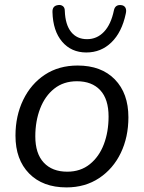

<svg xmlns="http://www.w3.org/2000/svg" viewBox="-20 -766 596 794"><path d="M255 9Q157 9 100.5 -48.5Q44 -106 44 -205Q44 -287 76 -353Q108 -419 165.5 -457Q223 -495 301 -495Q399 -495 455 -437.5Q511 -380 511 -281Q511 -199 479.5 -133.5Q448 -68 390 -29.5Q332 9 255 9ZM258 -56Q313 -56 351.5 -87Q390 -118 409.5 -169.5Q429 -221 429 -284Q429 -356 394.5 -393Q360 -430 298 -430Q243 -430 204.5 -399.5Q166 -369 146 -317Q126 -265 126 -202Q126 -131 161 -93.5Q196 -56 258 -56ZM337 -549Q275 -549 237 -593.5Q199 -638 197 -716Q196 -742 220 -745Q231 -747 239.5 -741Q248 -735 248 -721Q250 -664 274 -634Q298 -604 340 -604Q381 -604 410 -634.5Q439 -665 451 -723Q456 -747 480 -745Q493 -744 498.5 -734.5Q504 -725 500 -709Q484 -633 441 -591Q398 -549 337 -549Z"/></svg>

Font: Nunito
Style: Italic
Weight: 400
Italic angle: -9°
Designer: Vernon Adams
Foundry: Vernon Adams
Version: Version 3.601; ttfautohint (v1.8.2.53-6de2)